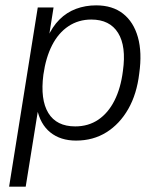

<svg xmlns="http://www.w3.org/2000/svg" viewBox="-20 -517 595 717"><path d="M14 180 121 -489H180L162 -376H157Q175 -417 202 -444Q229 -471 264 -484Q299 -497 339 -497Q400 -497 439.5 -466Q479 -435 495 -378Q511 -321 500 -243Q491 -166 459 -110Q427 -54 377.5 -23Q328 8 264 8Q206 8 168 -22.5Q130 -53 118 -112H123L76 180ZM261 -45Q310 -45 347 -70Q384 -95 407.5 -141.5Q431 -188 439 -252Q452 -344 421 -394Q390 -444 321 -444Q273 -444 235.5 -419Q198 -394 174.5 -348Q151 -302 142 -238Q130 -145 160.5 -95Q191 -45 261 -45Z"/></svg>

Font: Nunito Sans 10pt SemiCondensed Light
Style: Italic
Weight: 300
Width: 4
Italic angle: -9°
Designer: Vernon Adams
Foundry: Vernon Adams
Version: Version 3.101;gftools[0.9.27]